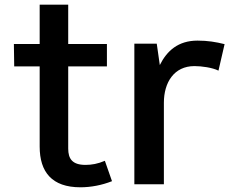

<svg xmlns="http://www.w3.org/2000/svg" viewBox="-20 -583 1017 816"><path d="M148.6 -300.7V39.8C148.6 148.1 200.6 213 321.8 213C365.1 213 412.7 204.3 456 187L425.7 100.4C395.4 113.4 369.4 117.8 343.4 117.8C287.2 117.8 269.9 91.8 269.9 48.5V-300.7H434.4V-395.9H269.9V-563.2H148.6V-395.9H39L40.4 -300.7Z M819.4 -410.4C737.2 -410.4 689.5 -367.1 659.2 -306.5L646.2 -397.4H551V-310.8V113.4V200H676.5V113.4V-146.3C676.5 -232.9 719.9 -302.1 806.4 -302.1C836.7 -302.1 882.5 -295.8 908.5 -282.8L934.5 -395.4C897.2 -404.7 862.7 -410.4 819.4 -410.4Z"/></svg>

Font: PleaseOptimize
Style: Demi-Bold
Weight: 600
Version: Version 001.000